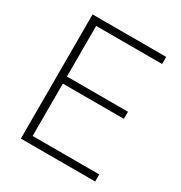

<svg xmlns="http://www.w3.org/2000/svg" viewBox="-171 -851 918 974"><g transform="rotate(30 288.5 -364.0)"><path d="M90.3 0V-727.5H521.5V-686H135.3V-389.6H492.7V-348.1H135.3V-41.5H525.4V0Z"/></g></svg>

Font: Inter 24pt ExtraLight
Style: Regular
Weight: 250
Designer: Rasmus Andersson
Foundry: rsms
Version: Version 4.001;git-66647c0bb